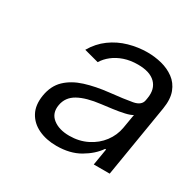

<svg xmlns="http://www.w3.org/2000/svg" viewBox="-103 -848 650 642"><g transform="rotate(30 221.5 -526.5)"><path d="M186.5 -314.5Q147 -314.5 116.7 -328.9Q86.4 -343.3 71.8 -370.6Q57.1 -397.9 63.5 -437.5Q70.3 -478.5 95.9 -502.9Q121.6 -527.3 161.4 -539.8Q201.2 -552.2 250.5 -557.6Q306.2 -563.5 336.2 -569.1Q366.2 -574.7 369.6 -596.7L371.1 -605.5Q377.4 -643.1 355.7 -664.8Q334 -686.5 287.6 -686.5Q258.8 -686.5 235.1 -678.5Q211.4 -670.4 194.1 -656.7Q176.8 -643.1 166.5 -626L109.9 -641.1Q129.4 -674.8 158.9 -696.3Q188.5 -717.8 223.9 -727.8Q259.3 -737.8 295.4 -737.8Q323.2 -737.8 350.3 -731Q377.4 -724.1 398.7 -708.5Q419.9 -692.9 429.9 -666.7Q439.9 -640.6 433.6 -601.6L387.7 -323.2H326.2L336.9 -387.2H333Q313 -357.9 275.9 -336.2Q238.8 -314.5 186.5 -314.5ZM207 -365.2Q244.6 -365.2 275.4 -380.6Q306.2 -396 325.7 -421.9Q345.2 -447.8 350.6 -479L359.9 -533.7Q351.6 -527.8 331.5 -523.2Q311.5 -518.6 288.3 -515.6Q265.1 -512.7 247.1 -510.3Q192.9 -503.9 162.1 -486.8Q131.3 -469.7 125.5 -436.5Q119.6 -402.8 143.3 -384Q167 -365.2 207 -365.2Z"/></g></svg>

Font: Inter Light
Style: Italic
Weight: 300
Italic angle: -9.3988°
Designer: Rasmus Andersson
Foundry: rsms
Version: Version 4.001;git-66647c0bb